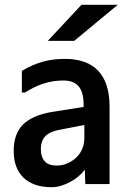

<svg xmlns="http://www.w3.org/2000/svg" viewBox="-20 -782 540 799"><path d="M331 -262 233 -243Q191 -236 170.5 -217Q150 -198 150 -161Q150 -129 166 -111Q182 -93 215 -93Q239 -93 260 -102Q281 -111 297 -126Q313 -141 322 -162Q331 -183 331 -207ZM71 -397V-487Q115 -513 157 -525Q199 -537 250 -537Q342 -537 389 -487Q436 -437 436 -338V-16H335L333 -76Q322 -61 306.5 -48Q291 -35 272.5 -25Q254 -15 234 -9Q214 -3 195 -3Q119 -3 78 -42.5Q37 -82 37 -154Q37 -225 75.5 -263.5Q114 -302 195 -316L328 -337V-345Q328 -399 307 -423Q286 -447 244 -447Q202 -447 163.5 -435Q125 -423 84 -397ZM319 -762H470L289 -612H179Z"/></svg>

Font: D2Coding ligature
Style: Bold
Weight: 700
Monospace: yes
Designer: Yong-Rak Park; Jeong-Hwan Yoon; Sang-Min Lee;
Foundry: NHN Corporation
Version: Version 1.3.2; Build 20180524